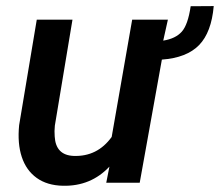

<svg xmlns="http://www.w3.org/2000/svg" viewBox="-20 -592 712 622"><path d="M672.4 -572.3Q665 -487.3 625 -446Q585 -404.8 504.4 -398.9L432.6 0H324.2L334.5 -52.2Q274.4 11.7 184.1 9.8Q132.8 8.8 98.9 -15.6Q64.9 -40 50.5 -83.7Q36.1 -127.4 42 -186.5L99.1 -528.3H214.8L157.7 -185.1Q155.8 -167 157.2 -149.9Q160.6 -89.4 218.3 -86.9Q295.4 -84 341.8 -148.4L408.2 -528.3H523.9L508.8 -460.4Q548.8 -466.8 568.8 -489.3Q588.9 -511.7 597.7 -571.8Z"/></svg>

Font: Roboto Medium
Style: Italic
Weight: 500
Italic angle: -12°
Designer: Google
Version: Version 2.134; 2016